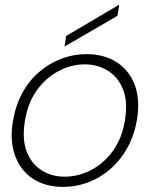

<svg xmlns="http://www.w3.org/2000/svg" viewBox="-20 -720 587 752"><path d="M226 12Q159 12 110.5 -19Q62 -50 40 -107.5Q18 -165 30 -242Q40 -304 66 -353Q92 -402 131.5 -436.5Q171 -471 219 -489.5Q267 -508 319 -508Q387 -508 436 -477Q485 -446 507 -389.5Q529 -333 517 -254Q507 -193 480.5 -144Q454 -95 414.5 -60Q375 -25 327 -6.5Q279 12 226 12ZM233 -28Q286 -28 336 -53.5Q386 -79 422.5 -129.5Q459 -180 470 -253Q481 -324 461 -372Q441 -420 401 -444Q361 -468 312 -468Q260 -468 210 -442Q160 -416 124 -366Q88 -316 77 -243Q66 -172 85.5 -124Q105 -76 144.5 -52Q184 -28 233 -28ZM233 -538 239 -579 444 -700H447L440 -658Z"/></svg>

Font: DM Sans 36pt ExtraLight
Style: Italic
Weight: 250
Italic angle: -10°
Designer: Colophon Foundry, Jonny Pinhorn
Foundry: Colophon Foundry
Version: Version 4.004;gftools[0.9.30]